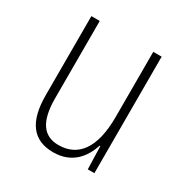

<svg xmlns="http://www.w3.org/2000/svg" viewBox="-131 -637 729 755"><g transform="rotate(30 233.5 -259.5)"><path d="M391 -529H353V-233C353 -91 301 -25 213 -25C146 -25 110 -71 110 -178V-529H72V-170C72 -51 116 10 209 10C295 10 336 -46 355 -104H358L361 0H391Z"/></g></svg>

Font: Noto Sans Thai Looped Condensed ExtraLight
Style: Regular
Weight: 200
Width: 3
Designer: Sasikarn Vongin, Ben Mitchell
Foundry: The Fontpad Ltd
Version: Version 1.001